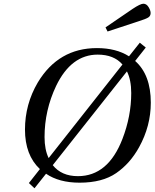

<svg xmlns="http://www.w3.org/2000/svg" viewBox="-20 -965 829 1030"><path d="M546 -818 691 -917Q733 -945 749 -945Q766 -945 777 -927Q788 -909 788 -895Q788 -879 775 -871Q762 -863 727 -852L557 -796ZM114 -270Q114 -406 183 -523Q294 -707 500 -707Q603 -707 672 -663L730 -736L762 -710L705 -638Q789 -564 789 -414Q789 -289 726 -175Q678 -88 603.5 -36.5Q529 15 407 15Q297 15 227 -33L165 45L135 17L194 -58Q114 -133 114 -270ZM219 -230Q219 -162 241 -117L637 -619Q591 -672 504 -672Q362 -672 281 -504Q219 -373 219 -230ZM263 -79Q310 -20 398 -20Q560 -20 637 -220Q684 -342 684 -466Q684 -536 661 -582Z"/></svg>

Font: Lingua Franca
Style: Italic
Weight: 400
Italic angle: -13°
Version: Version 1.19